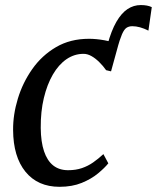

<svg xmlns="http://www.w3.org/2000/svg" viewBox="-20 -710 605 740"><path d="M408 -435 394 -537Q409 -592 428.5 -625.8Q448 -659.5 471.5 -675Q495 -690.5 522.5 -690.5Q536 -690.5 546.2 -688.5Q556.5 -686.5 565 -682.5L552 -592Q535 -600.5 519.5 -604.8Q504 -609 490 -609Q477 -609 467.8 -603Q458.5 -597 450.2 -578Q442 -559 430.5 -518.5ZM209.5 10Q125.5 10 78.2 -48Q31 -106 30.5 -209Q30 -268 48.8 -329.8Q67.5 -391.5 104.5 -444Q141.5 -496.5 196.2 -528.5Q251 -560.5 323 -560.5Q350.5 -560.5 382.5 -554.8Q414.5 -549 436.5 -538.5L408 -435L389 -439.5Q377 -456.5 362.2 -471Q347.5 -485.5 332.2 -494Q317 -502.5 302 -502.5Q266.5 -502.5 236.2 -481.8Q206 -461 183.8 -422.8Q161.5 -384.5 149 -332.2Q136.5 -280 137 -217Q137.5 -163 149.8 -126.8Q162 -90.5 185.2 -72.2Q208.5 -54 242.5 -54Q272 -54 295.5 -62Q319 -70 339 -84Q359 -98 378.5 -116L397.5 -80.5Q384 -63.5 358.2 -42Q332.5 -20.5 295.2 -5.2Q258 10 209.5 10Z"/></svg>

Font: Merriweather 36pt
Style: Italic
Weight: 400
Italic angle: -7.8°
Version: Version 2.101